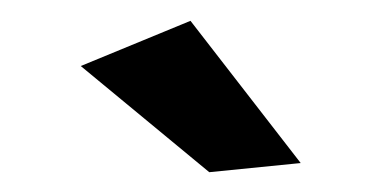

<svg xmlns="http://www.w3.org/2000/svg" viewBox="-20 -778 380 189"><path d="M186 -608.5 59.5 -713 167.5 -757.5 276 -617.5Z"/></svg>

Font: Argentum Novus Medium
Style: Regular
Weight: 500
Designer: Julieta Ulanovsky (font) & Cristiano Sobral (main changes)
Foundry: Julieta Ulanovsky (font) & Cristiano Sobral (main changes)
Version: Version 3.00;November 27, 2020;FontCreator 13.0.0.2655 64-bi